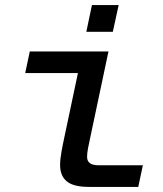

<svg xmlns="http://www.w3.org/2000/svg" viewBox="-20 -734 640 754"><path d="M330 0Q268 0 242 -22Q216 -44 216 -86Q216 -108 221.5 -138.5Q227 -169 234 -201L286 -447H79L97 -532H406L334 -192Q329 -170 325.5 -151Q322 -132 322 -118Q322 -85 366 -85H541L523 0ZM319 -609 341 -714H446L423 -609Z"/></svg>

Font: Geist Mono Medium
Style: Italic
Weight: 500
Italic angle: -12°
Monospace: yes
Designer: Basement.studio, Andrés Briganti, Mateo Zaragoza
Foundry: Basement.studio, Vercel, Andrés Briganti, Guido Ferreyra, Mateo Zaragoza
Version: Version 1.500; ttfautohint (v1.8.4.7-5d5b)